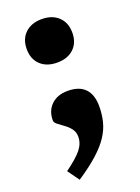

<svg xmlns="http://www.w3.org/2000/svg" viewBox="-138 -585 611 839"><g transform="rotate(-20 167.5 -166.0)"><path d="M43.5 139Q96.5 100.5 118.8 73Q141 45.5 141 14Q141 -8 129 -23.5Q117 -39 101 -50.2Q85 -61.5 72.8 -71.2Q60.5 -81 60.5 -91Q60.5 -135.5 89 -162.8Q117.5 -190 165.5 -190Q218.5 -190 245.5 -162Q272.5 -134 272.5 -79.5Q272.5 -42.5 264.2 -9.2Q256 24 235.2 55.8Q214.5 87.5 177.5 121Q140.5 154.5 82.5 193ZM166 -523.5Q214.5 -523.5 243.2 -496.2Q272 -469 272 -422.5Q272 -375.5 243.2 -348.5Q214.5 -321.5 166 -321.5Q117.5 -321.5 88.8 -348.5Q60 -375.5 60 -422.5Q60 -469 88.8 -496.2Q117.5 -523.5 166 -523.5Z"/></g></svg>

Font: Newsreader 7pt
Style: Bold
Weight: 700
Designer: Hugues Gentile
Foundry: Production Type
Version: Version 1.003